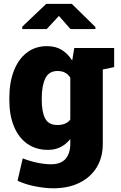

<svg xmlns="http://www.w3.org/2000/svg" viewBox="-20 -782 638 1015"><path d="M261.2 213.4Q219.7 213.4 166.5 203.1Q113.3 192.9 72.8 173.3L100.1 55.2Q138.7 70.3 178 78.4Q217.3 86.4 249.5 86.4Q302.2 86.4 326.9 57.4Q351.6 28.3 351.6 -22V-46.9Q329.6 -19.5 300.5 -4.6Q271.5 10.3 233.9 10.3Q169.4 10.3 123.5 -22.5Q77.6 -55.2 53.5 -114.5Q29.3 -173.8 29.3 -252.9V-263.2Q29.3 -345.7 53.2 -407.5Q77.1 -469.2 121.8 -503.7Q166.5 -538.1 228.5 -538.1Q274.4 -538.1 306.6 -518.1Q338.9 -498 361.8 -461.9L372.6 -528.3H583.5V-427.2L523.4 -414.6V-21Q523.4 49.3 491.5 102.1Q459.5 154.8 400.6 184.1Q341.8 213.4 261.2 213.4ZM284.2 -121.1Q305.7 -121.1 323.2 -128.2Q340.8 -135.3 351.6 -149.9V-371.1Q330.1 -406.7 284.2 -406.7Q238.3 -406.7 219.5 -367.4Q200.7 -328.1 200.7 -263.2V-252.9Q200.7 -189.9 218.8 -155.5Q236.8 -121.1 284.2 -121.1ZM97.7 -628.4V-641.1L224.6 -761.7H359.4L484.4 -639.2V-628.4H352.5L291.5 -697.8L227.1 -628.4Z"/></svg>

Font: Roboto Slab Black
Style: Regular
Weight: 900
Designer: Google
Version: Version 2.000; ttfautohint (v1.8.1.43-b0c9)